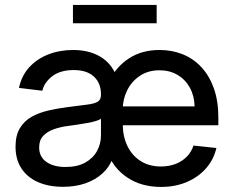

<svg xmlns="http://www.w3.org/2000/svg" viewBox="-20 -736 930 766"><path d="M622.6 9.8Q543.9 9.8 487.8 -27.8Q431.6 -65.4 409.2 -128.4L416 -413.6Q444.8 -471.2 495.8 -503.9Q546.9 -536.6 616.7 -536.6Q666.5 -536.6 709.2 -519.3Q752 -502 783.7 -467.8Q815.4 -433.6 833.3 -383.3Q851.1 -333 851.1 -267.1V-236.3H449.7V-311.5H756.3Q755.4 -353.5 737.5 -386Q719.7 -418.5 688.5 -437Q657.2 -455.6 616.2 -455.6Q570.8 -455.6 537.8 -433.3Q504.9 -411.1 487.3 -375.5Q469.7 -339.8 469.7 -299.3V-242.2Q469.7 -191.9 488.3 -153.6Q506.8 -115.2 541 -93.5Q575.2 -71.8 621.6 -71.8Q653.3 -71.8 679.4 -81.5Q705.6 -91.3 724.4 -110.1Q743.2 -128.9 752 -155.3L843.3 -145.5Q832.5 -99.1 801.8 -64.2Q771 -29.3 725.1 -9.8Q679.2 9.8 622.6 9.8ZM241.2 -69.8Q288.6 -69.8 320.1 -87.4Q351.6 -105 367.2 -133.8Q382.8 -162.6 382.8 -195.3V-262.7Q377.4 -257.8 363 -253.4Q348.6 -249 329.1 -245.4Q309.6 -241.7 288.8 -238.8Q268.1 -235.8 250.5 -233.4Q220.2 -229.5 194.3 -220.2Q168.5 -210.9 152.3 -193.8Q136.2 -176.8 136.2 -147.9Q136.2 -110.4 165 -90.1Q193.8 -69.8 241.2 -69.8ZM231.4 9.3Q174.3 9.3 131.6 -9.5Q88.9 -28.3 65.4 -64.2Q42 -100.1 42 -150.9Q42 -196.3 59.6 -225.1Q77.1 -253.9 106.7 -270.3Q136.2 -286.6 173.3 -295.2Q210.4 -303.7 249 -308.6Q298.3 -314.9 327.6 -318.6Q356.9 -322.3 369.9 -330.3Q382.8 -338.4 382.8 -357.4V-360.4Q382.8 -404.3 354.7 -430.4Q326.7 -456.5 273.9 -456.5Q220.2 -456.5 188.2 -431.6Q156.2 -406.7 148.9 -374L55.7 -385.3Q65.9 -433.6 96.4 -467.3Q127 -501 172.4 -518.8Q217.8 -536.6 272.5 -536.6Q308.1 -536.6 338.6 -527.8Q369.1 -519 393.3 -501.2Q417.5 -483.4 433.1 -456.1Q448.7 -428.7 454.1 -391.1L440.4 -104.5H429.2Q417 -69.8 388.9 -44.2Q360.8 -18.6 320.8 -4.6Q280.8 9.3 231.4 9.3ZM605 -716.3V-643.1H271V-716.3Z"/></svg>

Font: Inter Cardless Tabular
Style: Regular
Weight: 400
Designer: Rasmus Andersson
Foundry: rsms
Version: Version 4.000;git-4fc901f